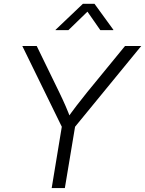

<svg xmlns="http://www.w3.org/2000/svg" viewBox="-20 -963 743 983"><path d="M244.6 0 296.4 -314 94.2 -727.5H168L283.7 -489.7Q300.8 -454.6 315.7 -420.4Q330.6 -386.2 345.2 -346.7H317.4Q344.7 -386.7 371.1 -420.9Q397.5 -455.1 425.3 -489.7L620.1 -727.5H703.1L364.3 -314L312 0ZM330.1 -808.6H264.2L264.6 -810.5L404.3 -943.4H463.9L560.5 -810.5L560.1 -808.6H493.7L427.7 -903.3Z"/></svg>

Font: Inter 24pt Light
Style: Italic
Weight: 300
Italic angle: -9.3988°
Designer: Rasmus Andersson
Foundry: rsms
Version: Version 4.001;git-66647c0bb